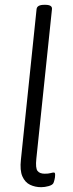

<svg xmlns="http://www.w3.org/2000/svg" viewBox="-20 -772 305 798"><path d="M151 6Q126 6 105 -4Q84 -14 73 -39Q62 -64 67 -109L132 -734Q134 -752 164 -752H168Q198 -752 196 -734L131 -112Q127 -73 136 -61.5Q145 -50 166 -50Q181 -50 190 -52.5Q199 -55 204 -55Q210 -55 209 -43Q209 -35 206.5 -25Q204 -15 202 -11Q198 -3 182 1.5Q166 6 151 6Z"/></svg>

Font: Asap Condensed Condensed Light
Style: Italic
Weight: 300
Width: 3
Italic angle: -6°
Designer: Pablo Cosgaya
Foundry: Omnibus-Type
Version: Version 3.001; ttfautohint (v1.8.4.7-5d5b)